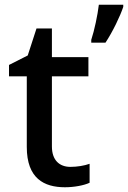

<svg xmlns="http://www.w3.org/2000/svg" viewBox="-20 -780 540 810"><path d="M500 -751V-760H397C392 -717 378 -651 365 -612V-600H425C456 -647 487 -712 500 -751ZM277 -76C231 -76 199 -104 199 -162V-458H353V-539H199V-660H134L97 -546L18 -506V-458H93V-160C93 -27 166 10 254 10C293 10 335 2 358 -9V-89C336 -81 305 -76 277 -76Z"/></svg>

Font: Noto Sans Devanagari UI Medium
Style: Regular
Weight: 500
Designer: Jelle Bosma - Monotype Design Team
Foundry: Monotype Imaging Inc.
Version: Version 2.004